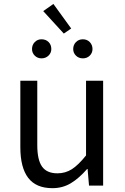

<svg xmlns="http://www.w3.org/2000/svg" viewBox="-20 -960 645 993"><path d="M85.2 -198.6V-542.6H172.8V-209.4Q172.8 -133.2 197.5 -98.4Q222.2 -63.6 277.2 -63.6Q318.4 -63.6 351.8 -85Q385.2 -106.4 425 -156V-542.6H513.4V0H440.4L433 -86H430.6Q388.6 -37.8 346.2 -12.3Q303.8 13.2 251.2 13.2Q166.6 13.2 125.9 -40.1Q85.2 -93.4 85.2 -198.6ZM145.6 -706.2Q145.6 -727.8 159.7 -742.3Q173.8 -756.8 194.6 -756.8Q217 -756.8 231.2 -742.7Q245.4 -728.6 245.4 -706.2Q245.4 -686.4 230.8 -672.3Q216.2 -658.2 194.6 -658.2Q173.8 -658.2 159.7 -672.3Q145.6 -686.4 145.6 -706.2ZM256.2 -939.6 348.2 -812.6 310 -786.4 203.6 -902.6ZM358.6 -706.2Q358.6 -727.8 372.8 -742.3Q387 -756.8 408.6 -756.8Q430.2 -756.8 444.3 -742.3Q458.4 -727.8 458.4 -706.2Q458.4 -686.4 444.3 -672.3Q430.2 -658.2 408.6 -658.2Q387 -658.2 372.8 -672.3Q358.6 -686.4 358.6 -706.2Z"/></svg>

Font: 寒蝉端黑体 Light
Style: Regular
Weight: 300
Designer: ChillDuanSans {Warren2060}; 
Source Han Sans {Ryoko NISHIZUKA 西塚涼子 (kana, bopomofo & ideographs); Paul D. Hunt (Latin, G
Foundry: ChillType&Adobe
Version: Version 1.300;Glyphs 3.3 (3306)